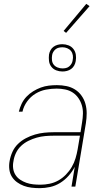

<svg xmlns="http://www.w3.org/2000/svg" viewBox="-20 -971 540 999"><path d="M187 8Q165 8 144 5.5Q123 3 104 -4Q85 -11 68.5 -23Q52 -35 41.5 -52Q31 -69 28.5 -90.5Q26 -112 30 -133Q34 -157 44.5 -180.5Q55 -204 73.5 -222Q92 -240 115 -252Q138 -264 162 -271Q186 -278 210.5 -280.5Q235 -283 259 -283H399L407 -334Q411 -357 411.5 -379.5Q412 -402 406 -422.5Q400 -443 388 -460.5Q376 -478 358.5 -489.5Q341 -501 319 -505.5Q297 -510 275 -510Q247 -510 218.5 -504.5Q190 -499 164.5 -483.5Q139 -468 121 -443Q103 -418 97 -390H78Q83 -411 92.5 -431Q102 -451 117.5 -467.5Q133 -484 152.5 -496Q172 -508 192.5 -515.5Q213 -523 234 -525.5Q255 -528 276 -528Q302 -528 326 -523Q350 -518 370 -505.5Q390 -493 404 -473.5Q418 -454 424.5 -430.5Q431 -407 431 -382Q431 -357 427 -331L372 0H352L369 -103Q356 -78 336.5 -56Q317 -34 292.5 -19Q268 -4 240.5 2Q213 8 187 8ZM190 -10Q214 -10 238 -15Q262 -20 283.5 -32Q305 -44 323 -62.5Q341 -81 353.5 -102.5Q366 -124 373 -147.5Q380 -171 384 -194L396 -265H259Q237 -265 215 -263Q193 -261 171.5 -255Q150 -249 128.5 -238.5Q107 -228 90 -212Q73 -196 63 -175Q53 -154 50 -132Q46 -113 48.5 -94.5Q51 -76 60.5 -61Q70 -46 85 -36Q100 -26 117 -20Q134 -14 152.5 -12Q171 -10 190 -10ZM305 -599Q288 -599 272.5 -605Q257 -611 247 -624Q237 -637 235 -653.5Q233 -670 235 -687Q237 -699 243 -710Q249 -721 259 -728Q269 -735 280.5 -738Q292 -741 304 -741Q321 -741 336.5 -735Q352 -729 362 -716Q372 -703 374.5 -686.5Q377 -670 374 -653Q372 -641 366 -630Q360 -619 350 -612Q340 -605 328.5 -602Q317 -599 305 -599ZM305 -615Q314 -615 323 -617Q332 -619 339.5 -625Q347 -631 352 -639.5Q357 -648 358 -657Q361 -670 359 -683Q357 -696 349.5 -705.5Q342 -715 330 -720Q318 -725 305 -725Q296 -725 286.5 -723Q277 -721 269.5 -715Q262 -709 257 -700.5Q252 -692 251 -683Q249 -670 250.5 -657Q252 -644 259.5 -634.5Q267 -625 279.5 -620Q292 -615 305 -615ZM324 -800 311 -810 429 -951 446 -939Z"/></svg>

Font: Iosevka Thin Oblique
Style: Regular
Weight: 100
Italic angle: -9°
Monospace: yes
Designer: Belleve Invis
Foundry: Belleve Invis
Version: Version 32.5.0; ttfautohint (v1.8.4)